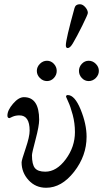

<svg xmlns="http://www.w3.org/2000/svg" viewBox="-20 -873 487 907"><path d="M324 -668Q311 -646 300 -646Q291 -646 291 -659Q291 -687 332 -835Q337 -853 357 -853Q371 -853 383 -839Q395 -825 395 -812Q395 -805 368.5 -751.5Q342 -698 324 -668ZM168.5 -571.5Q183 -586 202 -586Q221 -586 234.5 -571.5Q248 -557 248 -538Q248 -519 234.5 -504.5Q221 -490 202 -490Q183 -490 168.5 -504.5Q154 -519 154 -538Q154 -557 168.5 -571.5ZM366.5 -571.5Q380 -586 399 -586Q418 -586 432.5 -571.5Q447 -557 447 -538Q447 -519 432.5 -504.5Q418 -490 399 -490Q380 -490 366.5 -504.5Q353 -519 353 -538Q353 -557 366.5 -571.5ZM120 -256Q120 -328 72 -328Q54 -328 40 -322L25 -315Q15 -315 15 -327Q15 -352 41.5 -383Q68 -414 93 -414Q165 -414 165 -307Q165 -278 148 -214Q131 -150 131 -140Q131 -96 145 -79Q159 -62 194 -62Q247 -62 290.5 -120.5Q334 -179 334 -249Q334 -291 323.5 -330.5Q313 -370 302 -393L292 -416Q292 -424 300 -424Q333 -424 361 -355.5Q389 -287 389 -227Q389 -137 330 -61.5Q271 14 198 14Q148 14 115 -22Q82 -58 82 -106Q82 -116 101 -171.5Q120 -227 120 -256Z"/></svg>

Font: EB Garamond 08
Style: Regular
Weight: 400
Version: Version 0.016 ; ttfautohint (v1.5)